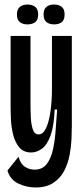

<svg xmlns="http://www.w3.org/2000/svg" viewBox="-20 -687 364 850"><path d="M137 143Q99 143 62 126Q25 109 13 68L62 7Q71 39 90.5 51.5Q110 64 133 64Q168 64 187 39Q206 14 215 -27.5Q224 -69 227 -121L233 -202H222Q219 -129 204 -87.5Q189 -46 166 -29Q143 -12 118 -12Q84 -12 65 -35Q46 -58 38 -91.5Q30 -125 28.5 -156.5Q27 -188 27 -205V-528H115V-229Q115 -199 116.5 -167Q118 -135 125.5 -113.5Q133 -92 151 -92Q171 -92 184 -120Q197 -148 203.5 -194Q210 -240 210 -293V-528H298V-128Q298 -105 296.5 -71Q295 -37 288 0Q281 37 264 69.5Q247 102 216 122.5Q185 143 137 143ZM219 -579Q199 -579 186 -589Q173 -599 173 -623Q173 -646 185.5 -656.5Q198 -667 219 -667Q241 -667 253.5 -656.5Q266 -646 266 -623Q266 -599 253.5 -589Q241 -579 219 -579ZM101 -579Q81 -579 68 -589Q55 -599 55 -623Q55 -646 68 -656.5Q81 -667 101 -667Q123 -667 136 -656.5Q149 -646 149 -623Q149 -599 136 -589Q123 -579 101 -579Z"/></svg>

Font: Bricolage Grotesque 48pt Condensed
Style: Regular
Weight: 400
Width: 3
Designer: Mathieu Triay
Foundry: Atelier Triay
Version: Version 1.000; ttfautohint (v1.8.4.7-5d5b);gftools[0.9.32]